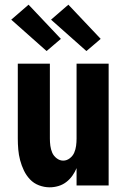

<svg xmlns="http://www.w3.org/2000/svg" viewBox="-20 -792 540 820"><path d="M192 8Q169 8 146.5 -0.5Q124 -9 108 -26Q92 -43 82 -64Q72 -85 66 -107.5Q60 -130 58 -153.5Q56 -177 56 -200V-520H193V-200Q193 -185 195 -169.5Q197 -154 203 -140Q209 -126 222 -116Q235 -106 250 -106Q265 -106 278 -116Q291 -126 297 -140Q303 -154 305 -169.5Q307 -185 307 -200V-520H444V0H307V-74Q300 -57 289 -41.5Q278 -26 263 -14.5Q248 -3 229.5 2.5Q211 8 192 8ZM349 -574 198 -708 272 -772 410 -626 375 -596ZM179 -574 28 -708 102 -772 240 -626Z"/></svg>

Font: Iosevka SS18 Heavy
Style: Regular
Weight: 900
Monospace: yes
Designer: Belleve Invis
Foundry: Belleve Invis
Version: Version 25.1.1; ttfautohint (v1.8.4)